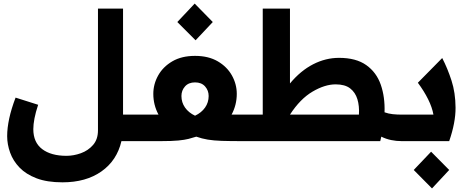

<svg xmlns="http://www.w3.org/2000/svg" viewBox="-20 -788 2623 1072"><path d="M329 230Q243 230 184 207.5Q125 185 89 147.5Q53 110 36.5 64Q20 18 20 -28Q20 -73 31.5 -126.5Q43 -180 67 -243L193 -203Q179 -161 172.5 -127Q166 -93 166 -67Q166 7 215.5 44.5Q265 82 351 82Q391 82 431.5 67.5Q472 53 499.5 21.5Q527 -10 527 -60V-740H667V-148H757V0H658Q633 108 546.5 169Q460 230 329 230Z M757 0V-148H865Q836 -202 836 -264Q836 -318 863 -366.5Q890 -415 942 -445.5Q994 -476 1069 -476Q1144 -476 1196 -445.5Q1248 -415 1275 -366.5Q1302 -318 1302 -264Q1302 -202 1273 -148H1362V0H1332Q1264 0 1218.5 -1.5Q1173 -3 1140 -8.5Q1107 -14 1076 -25Q1054 -18 1032.5 -12.5Q1011 -7 975.5 -3.5Q940 0 876 0ZM1069 -142Q1105 -159 1125 -187.5Q1145 -216 1145 -252Q1145 -283 1125 -305.5Q1105 -328 1069 -328Q1033 -328 1013 -305.5Q993 -283 993 -252Q993 -216 1013 -187.5Q1033 -159 1069 -142ZM1072 -563 970 -665 1067 -768 1168 -665Z M1362 0V-148H1447V-740H1599V-322Q1658 -393 1728 -429Q1798 -465 1873 -465Q1968 -465 2025 -424.5Q2082 -384 2106 -315Q2130 -246 2127 -161Q2149 -153 2173 -150.5Q2197 -148 2223 -148V0Q2193 0 2164 -6Q2135 -12 2109 -25Q2106 -12 2103 0ZM1854 -317Q1794 -317 1725 -276.5Q1656 -236 1599 -148H1984Q1987 -196 1975.5 -234Q1964 -272 1935 -294.5Q1906 -317 1854 -317Z M2223 0V-148H2400Q2393 -188 2370.5 -233.5Q2348 -279 2313 -326L2449 -464Q2479 -406 2501 -338Q2523 -270 2523.5 -187Q2524 -104 2488 0ZM2392 264 2290 161 2387 59 2488 161Z"/></svg>

Font: Readex Pro bold
Style: Bold
Weight: 700
Designer: Bonnie Shaver-Troup, Thomas Jockin
Foundry: Lexend
Version: Version 1.200; ttfautohint (v1.8.3)